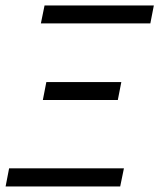

<svg xmlns="http://www.w3.org/2000/svg" viewBox="-25 -676 577 696"><path d="M-4.7 0 8 -65.7H424.2L410.7 0ZM130.3 -313.5 143 -378.6H414.8L402.1 -313.5ZM123.2 -591.2 136.5 -656.3H532.7L520 -591.2Z"/></svg>

Font: Source Sans Variable
Style: Italic
Weight: 200
Italic angle: -11°
Designer: Paul D. Hunt
Foundry: Adobe Systems Incorporated
Version: Version 3.006;hotconv 1.0.111;makeotfexe 2.5.65597